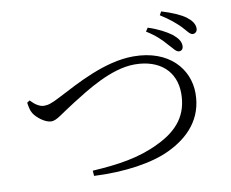

<svg xmlns="http://www.w3.org/2000/svg" viewBox="-82 -898 1163 968"><g transform="rotate(-10 500.0 -414.0)"><path d="M857 -580C871 -581 878 -591 877 -608C876 -627 865 -645 838 -667C811 -687 770 -709 720 -725L708 -707C754 -679 784 -649 806 -623C828 -601 840 -579 857 -580ZM939 -654C954 -654 963 -666 962 -681C961 -703 948 -721 922 -741C895 -760 854 -778 801 -794L791 -776C837 -747 865 -723 889 -699C912 -675 924 -654 939 -654ZM56 -458C59 -438 62 -418 72 -402C88 -376 130 -344 160 -344C189 -344 216 -372 290 -418C365 -465 500 -554 622 -554C751 -554 829 -482 829 -370C829 -263 776 -189 663 -136C563 -87 455 -71 322 -63L324 -36C480 -28 624 -50 713 -93C821 -144 900 -228 900 -358C900 -482 806 -595 623 -595C474 -595 320 -507 226 -459C173 -431 157 -428 137 -428C116 -428 92 -443 70 -467Z"/></g></svg>

Font: Noto Serif CJK JP
Style: Regular
Weight: 400
Designer: Ryoko NISHIZUKA 西塚涼子 (kana & ideographs); Frank Grießhammer (Latin, Greek & Cyrillic); Wenlong ZHANG 张文龙 (bopomofo); San
Foundry: Adobe Systems Incorporated
Version: Version 1.000;PS 1;hotconv 16.6.53;makeotf.lib2.5.65590